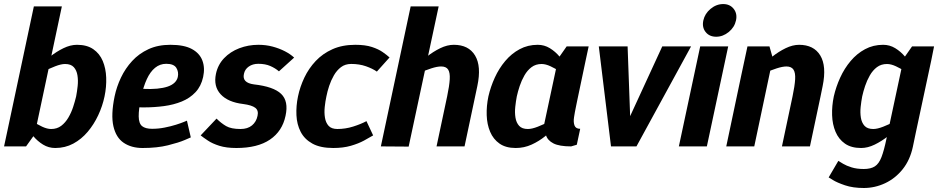

<svg xmlns="http://www.w3.org/2000/svg" viewBox="-25 -732 4690 960"><path d="M148.3 -60 10.3 -70 144.3 -700H284.3ZM148.3 -60 105.3 0H-4.7L10.3 -70ZM88 -163.3Q88 -163.3 102.5 -151.8Q117 -140.3 139.2 -125.2Q161.3 -110 186 -98.5Q210.7 -87 230.7 -87L251 8Q218 8 190.3 -9Q162.7 -26 141.7 -51Q120.7 -76 106 -101Q91.3 -126 84 -143Q76.7 -160 76.7 -160ZM125 -336.7 115 -340Q115 -340 129.7 -357Q144.3 -374 169.2 -399Q194 -424 225.7 -449Q257.3 -474 292.2 -491Q327 -508 360 -508L300.3 -412Q280.3 -412 250.8 -400.5Q221.3 -389 192.5 -374.3Q163.7 -359.7 144.3 -348.2Q125 -336.7 125 -336.7ZM300.3 -412 360 -508Q409.7 -508 441.5 -486Q473.3 -464 488.8 -427Q504.3 -390 506 -344Q507.7 -298 497.7 -250Q487.7 -202 466.2 -156Q444.7 -110 413.5 -73Q382.3 -36 341.5 -14Q300.7 8 251 8L230.7 -87Q260 -87 281 -102.8Q302 -118.7 316.8 -144Q331.7 -169.3 340.8 -197.5Q350 -225.7 355.7 -250Q360.3 -274.3 363.3 -302Q366.3 -329.7 362.3 -355Q358.3 -380.3 344 -396.2Q329.7 -412 300.3 -412Z M909.7 -128.7 929 -45Q929 -45 899 -32Q869 -19 814.8 -5.5Q760.7 8 688 8L735.3 -88Q767.7 -88 798.5 -94.2Q829.3 -100.3 854.7 -108.3Q880 -116.3 894.8 -122.5Q909.7 -128.7 909.7 -128.7ZM548 -250H681.3Q668 -185.3 668.5 -150Q669 -114.7 685.5 -101.3Q702 -88 735.3 -88L688 8Q632 8 593.5 -18Q555 -44 542 -101Q529 -158 548 -250ZM827 -508Q895.3 -508 934.2 -487Q973 -466 986.8 -429.5Q1000.7 -393 990.7 -347Q980.7 -301 952.5 -271Q924.3 -241 883.8 -224.5Q843.3 -208 794.7 -201.5Q746 -195 694 -195L617 -196L689.3 -287.7Q730 -285.7 760.8 -288.7Q791.7 -291.7 813.2 -299Q834.7 -306.3 847.5 -318.5Q860.3 -330.7 864 -347Q869.3 -372.3 856.7 -392.7Q844 -413 806.3 -413Q774.7 -413 750.3 -393Q726 -373 709.2 -336.5Q692.3 -300 681.3 -250H548Q558 -298 579.8 -344Q601.7 -390 635.7 -427Q669.7 -464 717.2 -486Q764.7 -508 827 -508Z M1157 8 1177.7 -87Q1213.3 -87 1235 -105Q1256.7 -123 1262.7 -153Q1268.7 -179.7 1251.3 -193Q1234 -206.3 1190.7 -212L1245 -310Q1343 -299 1380.8 -262.5Q1418.7 -226 1402.7 -153Q1386.7 -76 1324.8 -34Q1263 8 1157 8ZM1267 -508 1266.3 -413Q1238.7 -413 1219 -399.3Q1199.3 -385.7 1194.7 -362.7Q1184.3 -318 1245 -310L1190.7 -212Q1114.7 -221 1078.2 -260.7Q1041.7 -300.3 1054.7 -362.7Q1064.3 -408.3 1095.2 -440.8Q1126 -473.3 1171.3 -490.7Q1216.7 -508 1267 -508ZM978.3 -55 1057.7 -139Q1080.7 -116 1105.7 -101.5Q1130.7 -87 1177.7 -87L1157 8Q1106.7 8 1071.8 -3Q1037 -14 1014.7 -29Q992.3 -44 978.3 -55ZM1369.7 -375.3Q1351.7 -391 1326.5 -402Q1301.3 -413 1266.3 -413L1267 -508Q1304.7 -508 1338.2 -499Q1371.7 -490 1399.5 -475.7Q1427.3 -461.3 1445.7 -444Z M1641.7 8Q1576.7 8 1537 -14Q1497.3 -36 1478.3 -73Q1459.3 -110 1457.2 -156Q1455 -202 1465 -250Q1475 -298 1496.8 -344Q1518.7 -390 1553.5 -427Q1588.3 -464 1637.5 -486Q1686.7 -508 1751.7 -508L1731 -412.3Q1701 -412.3 1680 -396.3Q1659 -380.3 1644.5 -355.2Q1630 -330 1620.8 -302.2Q1611.7 -274.3 1607 -250Q1601.7 -225.7 1598.7 -197.5Q1595.7 -169.3 1599.7 -144Q1603.7 -118.7 1618 -102.8Q1632.3 -87 1662.3 -87ZM1640.7 8 1661.3 -87Q1702.3 -87 1740.8 -99.2Q1779.3 -111.3 1807.3 -126.3L1840.7 -55Q1822.7 -44 1794.8 -29Q1767 -14 1729 -3Q1691 8 1640.7 8ZM1859.3 -374Q1838 -389 1804.8 -400.7Q1771.7 -412.3 1730.7 -412.3L1751.3 -508Q1801.7 -508 1834.8 -497Q1868 -486 1888.8 -471.3Q1909.7 -456.7 1922.7 -444.7Z M2210.7 -250Q2221.7 -302.3 2223.7 -335.3Q2225.7 -368.3 2215.8 -384Q2206 -399.7 2180.7 -399.7L2244 -508Q2318 -508 2350.3 -454.5Q2382.7 -401 2361.7 -302L2350.7 -250ZM2018.3 1 1879.3 0 2028.3 -700H2168.3ZM2157.7 0 2210.7 -250H2350.7L2297.7 0ZM2008 -336.7 1998 -340Q1998 -340 2012.8 -357Q2027.7 -374 2052.8 -399Q2078 -424 2109.7 -449Q2141.3 -474 2176.2 -491Q2211 -508 2244 -508L2180.7 -399.7Q2160.7 -399.7 2131.5 -390.2Q2102.3 -380.7 2074.2 -368.2Q2046 -355.7 2027 -346.2Q2008 -336.7 2008 -336.7Z M2830.7 0Q2771.7 0 2742.2 -15Q2712.7 -30 2704.5 -57Q2696.3 -84 2700.8 -119.5Q2705.3 -155 2714.3 -196L2725.7 -250H2865.3L2854.3 -196Q2849 -171 2845.2 -145.8Q2841.3 -120.7 2847.7 -104.3Q2854 -88 2876 -88L2859 -8.3ZM2766.3 -440 2903.3 -430 2836 -110 2689.3 -80ZM2766.3 -440 2808.3 -500H2918.3L2903.3 -430ZM2789.7 -163.3 2799.7 -160Q2799.7 -160 2787.8 -143Q2776 -126 2753.8 -101Q2731.7 -76 2701 -51Q2670.3 -26 2633 -9Q2595.7 8 2553.7 8L2614.3 -87Q2634.7 -87 2664 -98.5Q2693.3 -110 2722.2 -125.2Q2751 -140.3 2770.3 -151.8Q2789.7 -163.3 2789.7 -163.3ZM2826.3 -336.7Q2826.3 -336.7 2811.8 -348.2Q2797.3 -359.7 2774.8 -374.3Q2752.3 -389 2727.8 -400.5Q2703.3 -412 2683 -412L2663.7 -508Q2696.7 -508 2724.3 -491Q2752 -474 2772.8 -449Q2793.7 -424 2808.3 -399Q2823 -374 2830.3 -357Q2837.7 -340 2837.7 -340ZM2683 -412Q2653.7 -412 2632.7 -396.2Q2611.7 -380.3 2597.2 -355Q2582.7 -329.7 2573.5 -302Q2564.3 -274.3 2559 -250Q2554.3 -225.7 2551.3 -197.5Q2548.3 -169.3 2552.3 -144Q2556.3 -118.7 2570.7 -102.8Q2585 -87 2614.3 -87L2553.7 8Q2504 8 2472.7 -14Q2441.3 -36 2425.7 -73Q2410 -110 2408.5 -156Q2407 -202 2417 -250Q2428 -298 2449 -344Q2470 -390 2501.2 -427Q2532.3 -464 2573.2 -486Q2614 -508 2663.7 -508Z M3113 -500 3125.7 -151.3 3286.3 -500H3430.3L3157.3 0H3030L2969 -500Z M3369.3 0 3476 -500H3616L3509.3 0ZM3556 -548.3Q3521.7 -548.3 3503 -572Q3484.3 -595.7 3491.7 -630Q3499 -663.7 3527.8 -687.7Q3556.7 -711.7 3591 -711.7Q3624.7 -711.7 3643.5 -687.7Q3662.3 -663.7 3655 -630Q3647.7 -595.7 3618.7 -572Q3589.7 -548.3 3556 -548.3Z M4077.7 -250H3937.7Q3948.7 -302.3 3950.7 -335.3Q3952.7 -368.3 3942.3 -384Q3932 -399.7 3906.7 -399.7L3970 -508Q4044 -508 4076.3 -454.8Q4108.7 -401.7 4088.3 -302ZM3682.3 -360 3839.3 -440 3746.3 0H3606.3ZM3937.7 -250H4077.7L4024.7 0H3884.7ZM3839.3 -440 3682.3 -360 3712.3 -500H3822.3ZM3735 -336.7 3725 -340Q3725 -340 3739.8 -357Q3754.7 -374 3779.8 -399Q3805 -424 3836.7 -449Q3868.3 -474 3903.2 -491Q3938 -508 3971 -508L3907.7 -399.7Q3887.7 -399.7 3858.5 -390.2Q3829.3 -380.7 3801.2 -368.2Q3773 -355.7 3754 -346.2Q3735 -336.7 3735 -336.7Z M4493.3 -440 4631.3 -430 4554.3 -70 4407.7 -40ZM4554.3 -70 4539.3 2Q4525.3 68 4488.5 114Q4451.7 160 4400.7 184Q4349.7 208 4293.7 208V113Q4329 113 4349.3 99.8Q4369.7 86.7 4382.5 53.3Q4395.3 20 4407.7 -40ZM4493.3 -440 4535.3 -500H4645.3L4631.3 -430ZM4516.7 -163.3 4526.7 -160Q4526.7 -160 4511.8 -143Q4497 -126 4471.8 -101Q4446.7 -76 4415 -51Q4383.3 -26 4348.5 -9Q4313.7 8 4280.7 8L4341.3 -87Q4361.7 -87 4391 -98.5Q4420.3 -110 4449.2 -125.2Q4478 -140.3 4497.3 -151.8Q4516.7 -163.3 4516.7 -163.3ZM4553.7 -336.7Q4553.7 -336.7 4539.2 -348.2Q4524.7 -359.7 4502 -374.3Q4479.3 -389 4454.8 -400.5Q4430.3 -412 4410 -412L4390.7 -508Q4423.7 -508 4451.3 -491Q4479 -474 4500 -449Q4521 -424 4535.7 -399Q4550.3 -374 4557.7 -357Q4565 -340 4565 -340ZM4410 -412Q4380.7 -412 4359.7 -396.2Q4338.7 -380.3 4324.2 -355Q4309.7 -329.7 4300.5 -302Q4291.3 -274.3 4286 -250Q4281.3 -225.7 4278.3 -197.5Q4275.3 -169.3 4279.3 -144Q4283.3 -118.7 4297.7 -102.8Q4312 -87 4341.3 -87L4280.7 8Q4231 8 4199.7 -14Q4168.3 -36 4152.7 -73Q4137 -110 4135.5 -156Q4134 -202 4144 -250Q4155 -298 4176 -344Q4197 -390 4228.2 -427Q4259.3 -464 4300.2 -486Q4341 -508 4390.7 -508ZM4166.7 72.3Q4174.7 77.3 4190.8 87Q4207 96.7 4232.8 104.8Q4258.7 113 4294.7 113V208Q4239.7 208 4200 194.5Q4160.3 181 4139.3 168Q4118.3 155 4118.3 155Z"/></svg>

Font: Epunda Sans Light
Style: Italic
Weight: 300
Italic angle: -12.0243°
Designer: Simon Atzbach
Foundry: typofactur
Version: Version 2.204